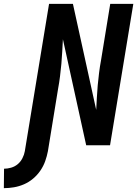

<svg xmlns="http://www.w3.org/2000/svg" viewBox="-109 -755 729 998"><path d="M-89 223 -88 122Q-70 122 -51 116.5Q-32 111 -17 98.5Q-2 86 7.5 67.5Q17 49 20 31L146 -735H270L357 -339L391 -184Q393 -216 394.5 -248Q396 -280 399 -312Q402 -344 406 -376.5Q410 -409 416 -441L464 -735H584L463 0H339L218 -551Q216 -519 214.5 -487Q213 -455 210 -423Q207 -391 203 -358.5Q199 -326 193 -294L140 31Q135 57 126 82.5Q117 108 101 131.5Q85 155 63 173.5Q41 192 15.5 203Q-10 214 -36.5 218.5Q-63 223 -89 223Z"/></svg>

Font: Iosevka Extended
Style: Bold Italic
Weight: 700
Width: 7
Italic angle: -9°
Monospace: yes
Designer: Belleve Invis
Foundry: Belleve Invis
Version: Version 32.5.0; ttfautohint (v1.8.4)